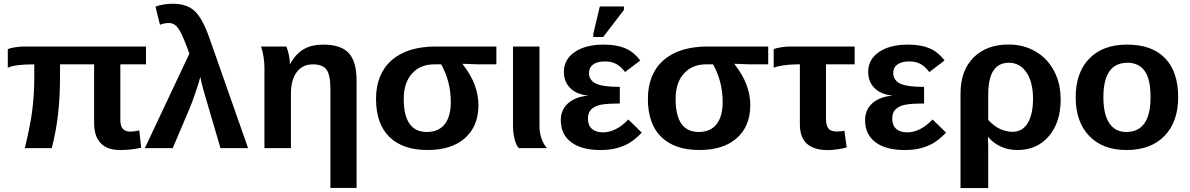

<svg xmlns="http://www.w3.org/2000/svg" viewBox="-20 -770 6183 998"><path d="M605.5 -435.5V-147.9Q605.5 -112.8 619.1 -99.4Q632.8 -85.9 656.2 -85.9Q674.8 -85.9 704.1 -91.8L713.9 -2Q662.1 9.8 605 9.8Q536.1 9.8 502.7 -26.6Q469.2 -63 469.2 -129.4V-435.5H292V-375Q292 -264.6 281.7 -175.8Q271.5 -86.9 249 0H108.9Q137.2 -114.3 147.7 -196.8Q158.2 -279.3 158.2 -371.1V-435.5Q53.2 -435.5 20.5 -417.5V-514.2Q34.7 -521 60.5 -524.7Q86.4 -528.3 109.4 -528.3H738.8V-435.5Z M1269.5 0H1126Q1050.8 -255.4 1037.6 -301.5Q1024.4 -347.7 1021.5 -370.6Q1014.2 -342.3 996.3 -289.6Q978.5 -236.8 966.8 -209.5L877.9 0H732.9L964.4 -491.2Q942.4 -553.2 926 -587.9Q909.7 -622.6 894.3 -636.5Q878.9 -650.4 856.9 -650.4Q833.5 -650.4 811.5 -641.1L788.1 -735.8Q829.6 -750.5 879.4 -750.5Q951.7 -750.5 992.7 -711.7Q1033.7 -672.9 1070.3 -567.4Z M1697.3 207V-307.1Q1697.3 -379.9 1677.5 -407.7Q1657.7 -435.5 1606.4 -435.5Q1552.2 -435.5 1522.2 -394.8Q1492.2 -354 1492.2 -283.7V0H1354.5V-415.5Q1354.5 -475.6 1336.9 -528.3H1468.3Q1476.6 -509.3 1481.7 -483.6Q1486.8 -458 1486.8 -438H1488.3Q1519.5 -492.7 1560.5 -515.4Q1601.6 -538.1 1661.6 -538.1Q1752.4 -538.1 1793 -493.9Q1833.5 -449.7 1833.5 -352.1V207Z M2466.8 -223.6Q2466.8 -114.3 2397 -52.2Q2327.1 9.8 2202.1 9.8Q2073.7 9.8 2004.2 -58.1Q1934.6 -126 1934.6 -255.9Q1934.6 -385.3 2015.6 -456.8Q2096.7 -528.3 2246.6 -528.3H2560.1V-435.5H2464.8L2384.8 -438.5V-436.5Q2427.7 -381.3 2447.3 -329.1Q2466.8 -276.9 2466.8 -223.6ZM2323.2 -240.2Q2323.2 -345.7 2273.4 -435.5H2237.3Q2164.6 -435.5 2121.6 -387.7Q2078.6 -339.8 2078.6 -255.9Q2078.6 -84 2198.7 -84Q2259.3 -84 2291.3 -124Q2323.2 -164.1 2323.2 -240.2Z M2676.8 0Q2662.1 -15.6 2654.3 -48.6Q2646.5 -81.5 2646.5 -115.2V-528.3H2784.2V-110.8Q2784.2 -81.5 2794.7 -50.5Q2805.2 -19.5 2823.2 0Z M3114.3 -82Q3181.6 -82 3246.1 -148.9L3315.9 -80.6Q3280.3 -43.9 3251.2 -26.9Q3222.2 -9.8 3185.5 0Q3148.9 9.8 3100.1 9.8Q3002.9 9.8 2949 -30.8Q2895 -71.3 2895 -145Q2895 -200.2 2933.3 -233.6Q2971.7 -267.1 3035.6 -272.5V-273.4Q2977.5 -279.3 2944.3 -312Q2911.1 -344.7 2911.1 -396.5Q2911.1 -461.4 2967.5 -499.8Q3023.9 -538.1 3117.7 -538.1Q3184.6 -538.1 3229 -519.5Q3273.4 -501 3308.1 -455.6L3229 -395.5Q3208.5 -423.3 3183.8 -437Q3159.2 -450.7 3125.5 -450.7Q3084.5 -450.7 3063 -434.8Q3041.5 -418.9 3041.5 -391.1Q3041.5 -354 3075.9 -336.2Q3110.4 -318.4 3201.7 -318.4V-231.9Q3129.4 -231.9 3098.9 -224.6Q3068.4 -217.3 3052.2 -200.4Q3036.1 -183.6 3036.1 -153.3Q3036.1 -118.2 3056.9 -100.1Q3077.6 -82 3114.3 -82ZM3064 -577.6V-593.8L3097.7 -736.3H3223.1V-718.3L3115.2 -577.6Z M3879.9 -223.6Q3879.9 -114.3 3810.1 -52.2Q3740.2 9.8 3615.2 9.8Q3486.8 9.8 3417.2 -58.1Q3347.7 -126 3347.7 -255.9Q3347.7 -385.3 3428.7 -456.8Q3509.8 -528.3 3659.7 -528.3H3973.1V-435.5H3877.9L3797.9 -438.5V-436.5Q3840.8 -381.3 3860.4 -329.1Q3879.9 -276.9 3879.9 -223.6ZM3736.3 -240.2Q3736.3 -345.7 3686.5 -435.5H3650.4Q3577.6 -435.5 3534.7 -387.7Q3491.7 -339.8 3491.7 -255.9Q3491.7 -84 3611.8 -84Q3672.4 -84 3704.3 -124Q3736.3 -164.1 3736.3 -240.2Z M4124.5 -435.5Q4084.5 -435.5 4048.3 -429.7Q4012.2 -423.8 4001.5 -417.5V-514.2Q4013.2 -520 4039.3 -524.2Q4065.4 -528.3 4090.8 -528.3H4422.4V-435.5H4273.4V-152.3Q4273.4 -118.7 4285.9 -102.5Q4298.3 -86.4 4329.6 -86.4Q4348.1 -86.4 4369.1 -90.3L4380.9 -3.4Q4363.3 1.5 4334.2 5.9Q4305.2 10.3 4283.7 10.3Q4137.7 10.3 4137.7 -122.6V-435.5Z M4695.8 -82Q4763.2 -82 4827.6 -148.9L4897.5 -80.6Q4861.8 -43.9 4832.8 -26.9Q4803.7 -9.8 4767.1 0Q4730.5 9.8 4681.6 9.8Q4584.5 9.8 4530.5 -30.8Q4476.6 -71.3 4476.6 -145Q4476.6 -200.2 4514.9 -233.6Q4553.2 -267.1 4617.2 -272.5V-273.4Q4559.1 -279.3 4525.9 -312Q4492.7 -344.7 4492.7 -396.5Q4492.7 -461.4 4549.1 -499.8Q4605.5 -538.1 4699.2 -538.1Q4766.1 -538.1 4810.5 -519.5Q4855 -501 4889.6 -455.6L4810.5 -395.5Q4790 -423.3 4765.4 -437Q4740.7 -450.7 4707 -450.7Q4666 -450.7 4644.5 -434.8Q4623 -418.9 4623 -391.1Q4623 -354 4657.5 -336.2Q4691.9 -318.4 4783.2 -318.4V-231.9Q4710.9 -231.9 4680.4 -224.6Q4649.9 -217.3 4633.8 -200.4Q4617.7 -183.6 4617.7 -153.3Q4617.7 -118.2 4638.4 -100.1Q4659.2 -82 4695.8 -82Z M5493.2 -252Q5493.2 -134.3 5431.9 -62.3Q5370.6 9.8 5268.6 9.8Q5176.8 9.8 5116.7 -57.1H5114.7Q5116.7 -27.8 5116.7 0V207.5H4972.7V-283.7Q4972.7 -402.8 5040 -470.7Q5107.4 -538.6 5223.1 -538.6Q5299.8 -538.6 5361.8 -502.9Q5423.8 -467.3 5458.5 -402.1Q5493.2 -336.9 5493.2 -252ZM5349.6 -256.8Q5349.6 -343.3 5315.4 -393.6Q5281.2 -443.8 5224.1 -443.8Q5116.7 -443.8 5116.7 -279.3V-146.5Q5172.9 -85 5244.1 -85Q5294.4 -85 5322 -130.4Q5349.6 -175.8 5349.6 -256.8Z M6104 -264.6Q6104 -136.2 6032.7 -63.2Q5961.4 9.8 5835.4 9.8Q5711.9 9.8 5641.6 -63.5Q5571.3 -136.7 5571.3 -264.6Q5571.3 -392.1 5641.6 -465.1Q5711.9 -538.1 5838.4 -538.1Q5967.8 -538.1 6035.9 -467.5Q6104 -397 6104 -264.6ZM5960.4 -264.6Q5960.4 -358.9 5929.7 -401.4Q5898.9 -443.8 5840.3 -443.8Q5715.3 -443.8 5715.3 -264.6Q5715.3 -176.3 5745.8 -130.1Q5776.4 -84 5834 -84Q5960.4 -84 5960.4 -264.6Z"/></svg>

Font: Arial
Style: Bold
Weight: 700
Designer: Steve Matteson
Foundry: Ascender Corporation
Version: Version 2.00.3